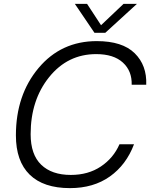

<svg xmlns="http://www.w3.org/2000/svg" viewBox="-20 -956 774 990"><path d="M479 -744Q611 -744 674.5 -681.5Q738 -619 734 -519H659Q661 -590 613.5 -633.5Q566 -677 476 -677Q329 -677 233.5 -558.5Q138 -440 138 -264Q138 -159 192.5 -106.5Q247 -54 345 -54Q435 -54 500 -97.5Q565 -141 596 -212H671Q631 -106 546.5 -46Q462 14 341 14Q204 14 133 -55.5Q62 -125 62 -258Q62 -466 178.5 -605Q295 -744 479 -744ZM366 -936H429L501 -826L617 -936H686L523 -787H467Z"/></svg>

Font: Nacelle Light
Style: Italic
Weight: 300
Italic angle: -12°
Designer: Sora Sagano
Foundry: Sora Sagano
Version: Version 1.000;FEAKit 1.0